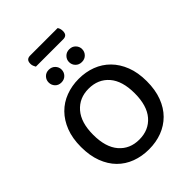

<svg xmlns="http://www.w3.org/2000/svg" viewBox="-266 -1079 1225 1225"><g transform="rotate(-45 346.5 -466.0)"><path d="M208 -870Q204 -877 200 -886.5Q196 -896 196 -907Q196 -928 205.5 -937Q215 -946 232 -946H480Q485 -940 488 -930Q491 -920 491 -909Q491 -888 481.5 -879Q472 -870 455 -870ZM643 -304Q643 -226 620.5 -166.5Q598 -107 558 -67Q518 -27 464 -6.5Q410 14 346 14Q282 14 227.5 -6.5Q173 -27 133.5 -67Q94 -107 71.5 -166.5Q49 -226 49 -304Q49 -382 72 -441Q95 -500 135 -540.5Q175 -581 229.5 -601.5Q284 -622 346 -622Q409 -622 463 -601.5Q517 -581 557 -540.5Q597 -500 620 -441Q643 -382 643 -304ZM534 -304Q534 -416 483 -474.5Q432 -533 346 -533Q262 -533 210.5 -474Q159 -415 159 -304Q159 -192 210 -133Q261 -74 346 -74Q432 -74 483 -133Q534 -192 534 -304ZM311 -741Q311 -717 294.5 -700Q278 -683 252 -683Q226 -683 210 -700Q194 -717 194 -741Q194 -764 210 -781Q226 -798 252 -798Q278 -798 294.5 -781Q311 -764 311 -741ZM496 -741Q496 -717 479.5 -700Q463 -683 437 -683Q411 -683 394.5 -700Q378 -717 378 -741Q378 -764 394.5 -781Q411 -798 437 -798Q463 -798 479.5 -781Q496 -764 496 -741Z"/></g></svg>

Font: Baloo Paaji 2 Medium
Style: Regular
Weight: 500
Designer: Shuchita Grover, Noopur Datye and Ek Type
Foundry: Ek Type
Version: Version 1.640;hotconv 1.0.111;makeotfexe 2.5.65597; ttfautoh